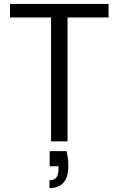

<svg xmlns="http://www.w3.org/2000/svg" viewBox="-20 -720 603 978"><path d="M240 0V-631H31V-700H533V-631H324V0ZM232 238V198Q257 198 267.5 183.5Q278 169 278 141V127H233V50H319Q324 70 326 89Q328 108 328 124Q328 184 303 211Q278 238 232 238Z"/></svg>

Font: DM Sans 10pt
Style: Regular
Weight: 400
Version: Version 4.004;gftools[0.9.30]